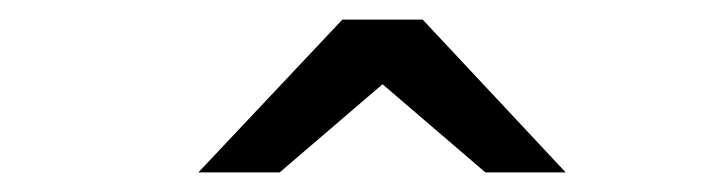

<svg xmlns="http://www.w3.org/2000/svg" viewBox="-20 -941 728 196"><path d="M182.5 -765 329.5 -921H411.5L557.5 -765H475.5L370.5 -855L265.5 -765Z"/></svg>

Font: Undotted
Style: Regular
Weight: 400
Designer: Delve Withrington, Dave Bailey, Thomas Jockin
Foundry: Delve Fonts LLC
Version: Version 4.000